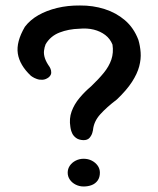

<svg xmlns="http://www.w3.org/2000/svg" viewBox="-20 -674 574 696"><path d="M281.4 -166Q265.1 -166.9 255.5 -174.2Q245.9 -181.5 241.7 -190.7Q237.5 -199.9 236.3 -206.9Q235.1 -214 235.1 -214Q230.1 -244 239.6 -270Q249.1 -296 268.1 -318.8Q287 -341.5 310.1 -360.9Q337.4 -386.9 356.3 -410.1Q375.2 -433.2 383.7 -458.2Q392.1 -483.1 387.8 -512.2Q379.4 -533.5 361.6 -547.1Q343.8 -560.6 320 -566.6Q296.2 -572.5 268.1 -569.9Q228.4 -568.8 195.6 -556Q162.8 -543.2 145.4 -513.6Q140.9 -502.4 139.5 -489.8Q138.1 -477.2 142.9 -462.7Q147.8 -448.1 160.2 -430.8Q160.2 -430.8 163 -424.9Q165.8 -419.1 165.7 -410.4Q165.6 -401.8 156.9 -394Q146 -385.6 134.5 -384.9Q123 -384.2 113.4 -387.8Q103.8 -391.2 97.9 -395.2Q92 -399.2 92 -399.2Q51.1 -437.8 44.6 -479.9Q38.1 -522.1 70.2 -576.9Q89.2 -601.9 119 -618.9Q148.8 -635.9 187.2 -645.2Q225.6 -654.5 270 -654.1Q317 -654.5 358.9 -641.2Q400.8 -628 432.8 -600.7Q464.9 -573.4 481.6 -529.6Q488 -508.1 489.8 -484Q491.6 -459.9 484.6 -433.3Q477.6 -406.8 458.3 -376.9Q439 -347.1 403.4 -313.2Q366.9 -285.6 343.4 -259.6Q319.9 -233.5 317.1 -202.4Q317.1 -202.4 314.8 -193.1Q312.5 -183.9 304.9 -174.7Q297.2 -165.5 281.4 -166ZM283.2 2Q267.8 2 254.4 -4.7Q241.1 -11.4 233.2 -22.8Q225.4 -34.1 225.4 -48.1Q225.4 -62.1 233.2 -73.5Q241.1 -84.9 254.4 -91.7Q267.8 -98.5 283.2 -98.5Q299.4 -98.5 312.7 -91.7Q326 -84.9 334.1 -73.5Q342.1 -62.1 342.1 -48.1Q342.1 -31.1 334.1 -19.8Q326 -8.4 312.7 -3.2Q299.4 2 283.2 2Z"/></svg>

Font: Sour Gummy Black
Style: Regular
Weight: 900
Version: Version 1.000